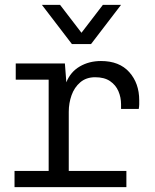

<svg xmlns="http://www.w3.org/2000/svg" viewBox="-20 -773 640 793"><path d="M181 0V-444H45V-511H248L254 -433Q271 -476 309.5 -498.5Q348 -521 397 -521Q473 -521 514 -475Q555 -429 555 -359Q555 -350 555 -342Q555 -334 553 -323H480V-342Q480 -371 469 -396.5Q458 -422 434.5 -438Q411 -454 373 -454Q336 -454 311.5 -433Q287 -412 275.5 -379.5Q264 -347 264 -311V0ZM40 0V-67H502V0ZM480 -753 356 -591H277L153 -753H228L340 -607H293L405 -753Z"/></svg>

Font: Chivo Mono Medium Light
Style: Regular
Weight: 300
Monospace: yes
Version: Version 1.008